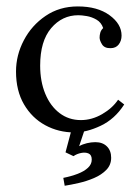

<svg xmlns="http://www.w3.org/2000/svg" viewBox="-20 -408 440 609"><path d="M216.4 12.1Q165.7 12.1 123.6 -10.8Q81.4 -33.7 56.1 -77Q30.8 -120.3 30.8 -181.2Q30.8 -232.9 55.6 -280.2Q80.3 -327.5 124.5 -357.5Q168.7 -387.6 226.6 -387.6Q289.3 -387.6 327.5 -359.7Q365.6 -331.9 365.6 -295.2Q365.6 -278.7 356.6 -267Q347.6 -255.2 330.4 -255.2Q311.3 -254.9 303.6 -267.3Q295.9 -279.8 295.9 -289Q295.9 -296.3 298.1 -304.4Q300.3 -312.4 307.3 -319Q301.1 -337 286.2 -345.6Q271.4 -354.2 255.2 -357Q239.1 -359.7 228.5 -359.7Q177.1 -359.7 142.3 -318.7Q107.4 -277.6 107.4 -199.9Q107.4 -149.6 123.6 -110.6Q139.7 -71.5 168.9 -49.3Q198 -27.1 236.5 -27.1Q271.4 -27.1 304 -46Q336.6 -64.9 354.6 -91.7L374 -76.6Q344 -30.1 299.2 -9Q254.5 12.1 216.4 12.1ZM185.2 181.2 180.8 156.2Q206.5 151.1 226.8 143.2Q247.2 135.3 259.1 124.1Q271 112.9 271 98.3Q271 83.2 260.9 78.8Q250.8 74.4 237.3 77.2Q223.7 79.9 213.1 87.3L187.8 75.2L209.4 -5.9H251.6L231 55.7Q241.7 49.5 255.6 46.2Q269.5 42.9 282.4 42.9Q305.5 42.9 319 56.3Q332.6 69.7 332.6 92.4Q332.6 115.1 317.2 130.9Q301.8 146.7 278.1 156.8Q254.5 166.9 229.6 172.5Q204.6 178.2 185.2 181.2Z"/></svg>

Font: Parastoo
Style: Regular
Weight: 400
Foundry: Saber Rastikerdar (saber.rastikerdar@gmail.com)
Version: Version 3.000